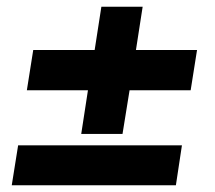

<svg xmlns="http://www.w3.org/2000/svg" viewBox="-20 -552 640 572"><path d="M222 -153 242 -283H60L79 -403H262L282 -532H405L385 -403H567L548 -283H366L345 -153ZM15 0 34 -119H522L504 0Z"/></svg>

Font: Mulish Black
Style: Italic
Weight: 900
Italic angle: -9°
Designer: Vernon Adams
Foundry: Vernon Adams
Version: Version 3.603; ttfautohint (v1.8.3)